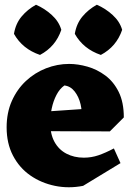

<svg xmlns="http://www.w3.org/2000/svg" viewBox="-20 -774 556 811"><path d="M331 11Q270 23 212 11Q154 -1 108 -33Q62 -65 35 -116.5Q8 -168 8 -236Q8 -298 30 -347.5Q52 -397 89.5 -432Q127 -467 174.5 -485.5Q222 -504 272 -504Q309 -504 349.5 -492.5Q390 -481 425 -455Q460 -429 481.5 -385.5Q503 -342 503 -278L323 -271Q328 -301 320.5 -333Q313 -365 295.5 -387.5Q278 -410 252 -413Q232 -399 218.5 -373Q205 -347 198.5 -316Q192 -285 192 -257Q192 -208 210 -175Q228 -142 260.5 -125Q293 -108 334 -108Q366 -108 395.5 -118Q425 -128 461 -147L489 -85ZM444 -219 134 -220 118 -299 395 -318 503 -278ZM406 -542Q332 -567 296 -631Q303 -674 328 -704Q353 -734 389 -754Q426 -738 456 -710.5Q486 -683 496 -648Q472 -577 406 -542ZM149 -542Q75 -567 39 -631Q46 -674 71 -704Q96 -734 132 -754Q169 -738 199 -710.5Q229 -683 239 -648Q215 -577 149 -542Z"/></svg>

Font: Eczar ExtraBold
Style: Regular
Weight: 800
Designer: Vaibhav Singh
Foundry: Rosetta Type Foundry
Version: Version 2.000